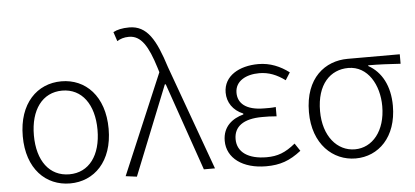

<svg xmlns="http://www.w3.org/2000/svg" viewBox="-53 -922 2267 1049"><g transform="rotate(-5 1080.0 -397.5)"><path d="M292 13C424 13 527 -87 527 -266C527 -446 424 -547 292 -547C159 -547 56 -446 56 -266C56 -87 159 13 292 13ZM292 -37C183 -37 117 -126 117 -266C117 -405 183 -496 292 -496C400 -496 466 -405 466 -266C466 -126 400 -37 292 -37Z M658 8 854 -481H859L1026 0H1087L879 -574C831 -726 785 -808 687 -808C648 -808 620 -801 599 -790L616 -739C633 -750 654 -757 681 -757C748 -757 785 -695 822 -576L830 -550L597 0Z M1367 13C1444 13 1497 -6 1560 -55L1532 -97C1477 -52 1434 -36 1374 -36C1274 -36 1213 -77 1213 -149C1213 -217 1264 -257 1368 -257C1393 -257 1416 -257 1447 -254V-305C1420 -302 1404 -303 1384 -303C1281 -303 1240 -345 1240 -401C1240 -465 1300 -497 1373 -497C1425 -497 1469 -479 1514 -446L1540 -487C1492 -523 1437 -547 1372 -547C1268 -547 1181 -499 1181 -407C1181 -354 1211 -308 1267 -285V-280C1208 -264 1153 -225 1153 -145C1153 -50 1239 13 1367 13Z M1858 13C1983 13 2085 -84 2085 -256C2085 -365 2042 -444 1970 -484V-488C2031 -488 2083 -485 2147 -481V-533H1861C1738 -533 1625 -449 1625 -261C1625 -85 1734 13 1858 13ZM1858 -37C1761 -37 1686 -124 1686 -261C1686 -409 1762 -483 1860 -483C1967 -483 2027 -376 2027 -259C2027 -123 1954 -37 1858 -37Z"/></g></svg>

Font: Spoqa Han Sans Neo Light
Style: Regular
Weight: 300
Designer: [Spoqa Han Sans Neo] Dong-huui Kim  Younghwa Kang  Yujin Lee  [Noto Sans] Ryoko NISHIZUKA  (kana & ideographs); Paul D. 
Foundry: Spoqa (http://www.spoqa-han-sans.com)
Version: Version 1.000